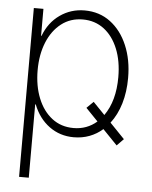

<svg xmlns="http://www.w3.org/2000/svg" viewBox="-53 -588 662 838"><g transform="rotate(5 278.0 -169.5)"><path d="M62 204.1V-535.6H104V-417.5H106Q128.4 -477.1 176.3 -510.7Q224.1 -544.4 284.2 -544.4Q349.1 -544.4 397.2 -508.3Q445.3 -472.2 471.9 -409.4Q498.5 -346.7 498.5 -267.1Q498.5 -206.1 483.2 -154.8Q467.8 -103.5 439 -66.4L503.4 0.5L474.1 30.3L410.6 -35.6Q385.3 -13.2 353.3 -1Q321.3 11.2 284.2 11.2Q223.6 11.2 177 -22.9Q130.4 -57.1 106.9 -117.2H104.5V204.1ZM357.9 -150.4 409.2 -97.2Q455.6 -162.6 455.6 -267.1Q455.6 -337.4 433.8 -390.9Q412.1 -444.3 372.6 -474.4Q333 -504.4 279.8 -504.4Q225.6 -504.4 185.8 -473.6Q146 -442.9 124 -389.2Q102.1 -335.4 102.1 -267.1Q102.1 -198.2 123.8 -144.3Q145.5 -90.3 185.3 -59.6Q225.1 -28.8 279.8 -28.8Q338.4 -28.8 381.8 -66.4L328.6 -121.6Z"/></g></svg>

Font: Inter Display Extra Light
Style: Regular
Weight: 200
Designer: Rasmus Andersson
Foundry: rsms
Version: Version 4.000;git-4fc901f